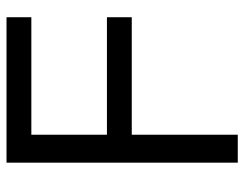

<svg xmlns="http://www.w3.org/2000/svg" viewBox="-102 -666 768 604"><g transform="rotate(-90 282.0 -364.0)"><path d="M72.3 -727.5H529.8V-649.4H160.2V-411.6H529.8V-333.5H160.2V0H72.3Z"/></g></svg>

Font: Intratopia Thin
Style: Regular
Weight: 100
Designer: Rasmus Andersson
Foundry: rsms
Version: Version 3.000;Glyphs 3.2.3 (3260)